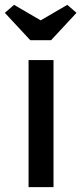

<svg xmlns="http://www.w3.org/2000/svg" viewBox="-48 -773 336 793"><path d="M70 0V-525H173V0ZM77 -607 -28 -720 10 -753 120 -689 230 -753 268 -720 163 -607Z"/></svg>

Font: Lexend Deca
Style: Regular
Weight: 400
Designer: Bonnie Shaver-Troup, Thomas Jockin
Foundry: Lexend
Version: Version 1.008; ttfautohint (v1.8.4.7-5d5b)